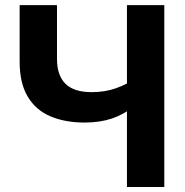

<svg xmlns="http://www.w3.org/2000/svg" viewBox="-20 -748 739 768"><path d="M318.4 -257.8Q240.2 -257.8 181.6 -282.7Q123 -307.6 90.8 -361.6Q58.6 -415.5 58.6 -501.5V-727.5H208V-512.2Q208 -446.3 241.9 -412.8Q275.9 -379.4 346.7 -379.4Q400.4 -379.4 444.6 -395.3Q488.8 -411.1 521.5 -434.1V-326.2Q475.6 -290 427.5 -273.9Q379.4 -257.8 318.4 -257.8ZM487.8 0V-727.5H637.2V0Z"/></svg>

Font: Inter 20pt
Style: Bold
Weight: 700
Version: Version 4.001;git-66647c0bb